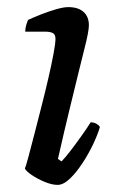

<svg xmlns="http://www.w3.org/2000/svg" viewBox="-20 -520 333 540"><path d="M142 0Q126 0 105.5 -8.5Q85 -17 69 -28Q53 -39 50 -46Q53 -53 60 -79Q67 -105 76.5 -142Q86 -179 96.5 -220Q107 -261 116 -300Q125 -339 130.5 -368.5Q136 -398 136 -411Q136 -423 128.5 -427Q121 -431 107 -431H51Q51 -441 54 -450.5Q57 -460 59 -464Q74 -471 95.5 -479.5Q117 -488 138 -494Q159 -500 172 -500Q200 -500 215 -486.5Q230 -473 230 -449Q230 -441 227 -424.5Q224 -408 217 -381Q210 -354 200 -312.5Q190 -271 175.5 -212Q161 -153 143 -73L153 -66Q163 -76 178 -95.5Q193 -115 209 -137.5Q225 -160 235 -176Q244 -176 251 -172Q258 -168 261 -163Q255 -142 242 -114.5Q229 -87 211.5 -60.5Q194 -34 176 -17Q158 0 142 0Z"/></svg>

Font: Texturina Medium 12pt Medium
Style: Italic
Weight: 500
Italic angle: -11°
Version: Version 1.002